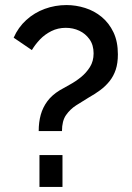

<svg xmlns="http://www.w3.org/2000/svg" viewBox="-20 -739 522 759"><path d="M133 -221Q133 -256 141 -285Q149 -314 167 -338.5Q185 -363 216 -382Q233 -392 256 -404.5Q279 -417 300 -434Q321 -451 335.5 -474Q350 -497 350 -528Q350 -561 334 -583.5Q318 -606 293.5 -617.5Q269 -629 240 -629Q209 -629 183 -616Q157 -603 138 -583Q119 -563 106 -541L34 -590Q52 -631 84 -660Q116 -689 157 -704Q198 -719 243 -719Q280 -719 316.5 -707.5Q353 -696 382 -672Q411 -648 428.5 -611.5Q446 -575 446 -524Q446 -489 437.5 -463.5Q429 -438 413 -418Q397 -398 376 -382.5Q355 -367 330 -353Q305 -338 281 -322.5Q257 -307 241 -284Q225 -261 225 -221ZM136 0V-126H227V0Z"/></svg>

Font: Raleway Thin SemiBold
Style: Regular
Weight: 600
Version: Version 4.026